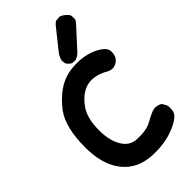

<svg xmlns="http://www.w3.org/2000/svg" viewBox="-313 -1130 1245 1245"><g transform="rotate(-45 309.5 -507.0)"><path d="M396 -598.1Q438 -589.4 469.7 -570.3Q495.6 -555.2 518.1 -557.1Q542 -559.6 562.5 -578.6Q586.9 -602.5 584.5 -644.5Q583 -666 564.9 -682.6Q544.9 -701.7 514.2 -716.3Q426.8 -757.8 311 -741.7Q189.9 -724.1 89.4 -591.8Q24.4 -500 24.4 -321.8Q23.9 -165 94.7 -74.7Q168 19.5 305.2 23.4Q407.7 26.9 490.2 -4.9Q535.6 -22.5 564.9 -44.9Q591.3 -64.9 594.2 -91.3Q598.1 -127 591.6 -139.4Q585 -151.9 578.4 -164.1Q571.8 -176.3 541 -182.1Q521 -186 496.6 -176.3Q470.7 -166.5 430.2 -143.6Q385.7 -117.7 299.3 -121.6Q245.1 -124 211.9 -168Q166.5 -230 166.5 -332.5Q166 -441.9 205.6 -501.5Q240.7 -554.2 285.6 -580.6Q336.4 -609.9 396 -598.1ZM539.1 -1020Q515.6 -1039.1 502.9 -1038.1Q490.2 -1037.1 477.3 -1036.1Q464.4 -1035.2 445.8 -1011.7L344.2 -884.8Q329.6 -866.2 325.9 -857.7Q322.3 -849.1 318.4 -840.3Q314.5 -831.5 315.4 -822.5Q316.4 -813.5 317.1 -804.2Q317.9 -794.9 332 -781.2Q346.2 -767.6 354.7 -766.8Q363.3 -766.1 371.8 -765.4Q380.4 -764.6 388.4 -768.6Q396.5 -772.5 404.3 -776.4Q412.1 -780.3 426.8 -795.4Q429.2 -798.3 432.1 -801.3L547.9 -928.2Q566.9 -948.7 566.4 -960.9Q565.9 -973.1 565.4 -985.1Q564.9 -997.1 544.4 -1015.6Q542 -1017.6 539.1 -1020Z"/></g></svg>

Font: Comic Relief
Style: Bold
Weight: 700
Designer: Jeff Davis
Foundry: Loudifier
Version: Version 1.200; ttfautohint (v1.8.4.7-5d5b)